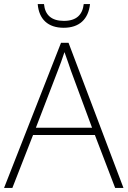

<svg xmlns="http://www.w3.org/2000/svg" viewBox="-20 -927 630 947"><path d="M424 -907H393C387 -854 357 -824 295 -824C234 -824 202 -853 197 -907H166C172 -832 217 -790 294 -790C371 -790 416 -832 424 -907ZM548 0H589L318 -716H281L0 0H41L143 -261H448ZM330 -578 434 -297H157L265 -578C275 -604 288 -638 298 -670C310 -636 323 -600 330 -578Z"/></svg>

Font: Noto Sans Arabic ExtLt
Style: Regular
Weight: 200
Designer: Monotype Design Team, Nadine Chahine, Nizar Qandah and Khaled Hosny
Foundry: Monotype Imaging Inc.
Version: Version 2.012